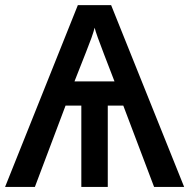

<svg xmlns="http://www.w3.org/2000/svg" viewBox="-20 -735 744 755"><path d="M585.9 0 464.8 -319.8H403.8V0H299.8V-319.8H237.8L117.2 0H0L286.1 -714.8H417L704.1 0ZM272.9 -415H430.2L390.1 -519Q357.9 -602.1 352.1 -626Q349.1 -612.8 339.6 -585.9Q330.1 -559.1 272.9 -415Z"/></svg>

Font: Open Sans Semibold
Style: Regular
Weight: 600
Foundry: Ascender Corporation
Version: Version 1.10; ttfautohint (v1.5.65-e2d9)